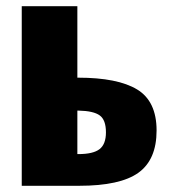

<svg xmlns="http://www.w3.org/2000/svg" viewBox="-20 -598 554 618"><path d="M50 0V-578H229V-348H231Q359 -348 421.5 -310Q484 -272 484 -178Q484 -84 425.5 -42Q367 0 235 0ZM229 -102H232Q280 -102 300.5 -118Q321 -134 321 -172Q321 -212 301 -226.5Q281 -241 233 -242H229Z"/></svg>

Font: Oswald Heavy
Style: Regular
Weight: 400
Designer: Vernon Adams
Foundry: Vernon Adams
Version: Version 4.101